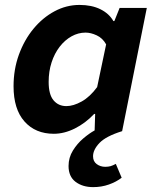

<svg xmlns="http://www.w3.org/2000/svg" viewBox="-20 -528 640 775"><path d="M355.9 227.3Q313.2 227.3 284.9 205.9Q256.7 184.4 256.7 142.1Q256.7 108.1 274.2 79.8Q291.7 51.5 316.2 30.7Q340.8 9.9 362 -1.6L364.1 -68.1H360.1Q325 -30.8 282.1 -9.4Q239.2 12 197.3 12Q122.9 12 78.8 -37.7Q34.7 -87.4 34.7 -179.9Q34.7 -247.8 56.3 -307.4Q78 -367 115.2 -412Q152.5 -457 200.2 -482.5Q248 -508.1 301 -508.1Q350.1 -508.1 385.3 -490.7Q420.6 -473.2 437.6 -443H441.6L462.9 -496.1H572.6L473 1.4Q407.7 21.7 381.6 49Q355.6 76.3 355.6 102.8Q355.6 123.4 370.3 134.3Q385.1 145.3 404.7 145.3Q416.8 145.3 426.2 142.7Q435.5 140 447.5 133.5L471.1 189.4Q449 206.4 419.4 216.8Q389.8 227.3 355.9 227.3ZM247.9 -99.7Q276.1 -99.7 309.6 -118.3Q343 -136.9 372.1 -176.4L408.4 -348.9Q394.4 -374.2 370.4 -385.3Q346.5 -396.4 325.4 -396.4Q295.8 -396.4 268.8 -381.4Q241.8 -366.4 220.9 -339.4Q200 -312.4 188.2 -276.1Q176.4 -239.9 176.4 -197.4Q176.4 -146.7 196 -123.2Q215.7 -99.7 247.9 -99.7Z"/></svg>

Font: SourceCodeVF
Style: Italic
Weight: 200
Italic angle: -11°
Monospace: yes
Designer: Paul D. Hunt, Teo Tuominen
Foundry: Adobe
Version: Version 1.026;hotconv 1.1.0;makeotfexe 2.6.0